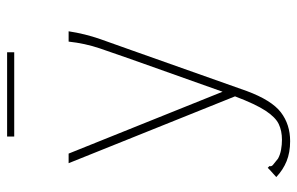

<svg xmlns="http://www.w3.org/2000/svg" viewBox="-168 -494 836 540"><g transform="rotate(-90 250.0 -224.0)"><path d="M123 174Q91 174 66.5 164Q42 154 22 135L42 117L48 111L53 116Q51 121 56 125.5Q61 130 74 140Q85 146 99 148.5Q113 151 127 151Q152 151 171 142Q190 133 208.5 105Q227 77 249 19L61 -449H88L262 -16L354 -275Q370 -320 384 -361.5Q398 -403 403 -449H432Q425 -403 410 -360Q395 -317 378 -270L264 52Q238 122 204 148Q170 174 123 174ZM136 -602V-622H373V-602Z"/></g></svg>

Font: Inconsolata ExtraLight
Style: Regular
Weight: 200
Monospace: yes
Designer: Raph Levien, Cyreal, Brenton Simpson
Foundry: Raph Levien, Cyreal, Google
Version: Version 3.001; ttfautohint (v1.8.2.53-6de2)